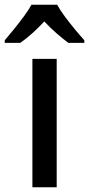

<svg xmlns="http://www.w3.org/2000/svg" viewBox="-60 -786 374 806"><path d="M178 0H76V-539H178ZM180 -766Q192 -744 212 -717Q232 -690 253.5 -664Q275 -638 294 -617V-606H227Q204 -623 177.5 -646Q151 -669 126 -696Q74 -640 25 -606H-40V-617Q-22 -638 -0.5 -664.5Q21 -691 40.5 -717.5Q60 -744 72 -766Z"/></svg>

Font: Noto Sans Tamil SemiCondensed Medium
Style: Regular
Weight: 500
Width: 4
Designer: Jelle Bosma - Monotype Design Team
Foundry: Monotype Imaging Inc.
Version: Version 2.004; ttfautohint (v1.8.4.7-5d5b)